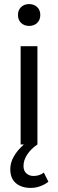

<svg xmlns="http://www.w3.org/2000/svg" viewBox="-20 -714 287 949"><path d="M131.8 214.8Q86.4 214.8 58.6 191.4Q30.8 168 30.8 122.1Q30.8 60.1 98.1 0H82V-485.8H165V0Q132.3 22.5 114.3 50Q96.2 77.6 96.2 106Q96.2 130.9 110.8 143.3Q125.5 155.8 146 155.8Q174.3 155.8 196.8 139.2L219.2 184.1Q202.6 197.8 179.2 206.3Q155.8 214.8 131.8 214.8ZM68.8 -640.1Q68.8 -664.1 84.2 -679Q99.6 -693.8 124 -693.8Q148.4 -693.8 163.8 -679Q179.2 -664.1 179.2 -640.1Q179.2 -615.7 163.8 -600.8Q148.4 -585.9 124 -585.9Q99.6 -585.9 84.2 -600.8Q68.8 -615.7 68.8 -640.1Z"/></svg>

Font: Source Sans Pro
Style: Regular
Weight: 400
Designer: Paul D. Hunt
Foundry: Adobe Systems Incorporated
Version: Version 3.006;hotconv 1.0.111;makeotfexe 2.5.65597